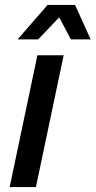

<svg xmlns="http://www.w3.org/2000/svg" viewBox="-20 -755 386 775"><path d="M19 0 131 -532H237L125 0ZM51 -596 172 -735H283L346 -596H266L219 -685L134 -596Z"/></svg>

Font: Geist Medium
Style: Italic
Weight: 500
Italic angle: -12°
Designer: Basement.studio, Andrés Briganti, Mateo Zaragoza
Foundry: Basement.studio, Vercel, Andrés Briganti, Guido Ferreyra, Mateo Zaragoza
Version: Version 1.500; ttfautohint (v1.8.4.7-5d5b)